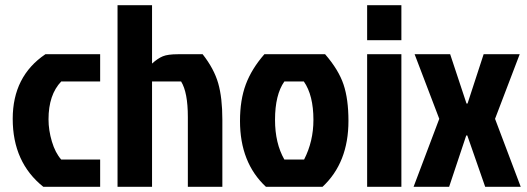

<svg xmlns="http://www.w3.org/2000/svg" viewBox="-20 -720 2031 740"><path d="M167 -260Q167 -218 180 -174.5Q193 -131 216 -105H366V0H147Q29 -94 29 -262Q29 -426 155 -511H366V-406H216Q167 -355 167 -260Z M666 -511H761Q805 -455 821 -399Q837 -343 837 -259V0H704V-269Q704 -364 678 -406H566V0H433V-700H566V-475Q588 -495 607.5 -503Q627 -511 666 -511Z M1223 0H1005Q905 -93 905 -254Q905 -335 927.5 -395Q950 -455 999 -511H1233Q1285 -451 1304 -394.5Q1323 -338 1323 -254Q1323 -93 1223 0ZM1076 -105H1152Q1188 -175 1188 -258Q1188 -353 1151 -406H1076Q1040 -355 1040 -258Q1040 -168 1076 -105Z M1395 0V-511H1527V0ZM1395 -700H1527V-565H1395Z M1782 -321 1844 -511H1983L1888 -262L1987 0H1850L1781 -198H1777L1711 0H1574L1673 -262L1578 -511H1715L1778 -321Z"/></svg>

Font: Jockey One
Style: Regular
Weight: 400
Designer: TypeTogether
Foundry: TypeTogether
Version: Version 1.002